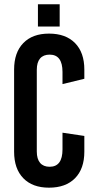

<svg xmlns="http://www.w3.org/2000/svg" viewBox="-20 -867 447 897"><path d="M258.8 -743.2H157.2V-847.2H258.8ZM209 -710Q287.1 -710 330.6 -665.8Q374 -621.6 374 -542V-499L272 -474.1V-530.8Q272 -611.8 211.9 -611.8Q182.6 -611.8 167.2 -593.8Q151.9 -575.7 151.9 -541V-159.2Q151.9 -124.5 167.2 -106.2Q182.6 -87.9 211.9 -87.9Q272 -87.9 272 -168.9V-247.1L374 -231.9V-158.2Q374 -78.6 330.6 -34.4Q287.1 9.8 209 9.8Q131.8 9.8 88.9 -34.4Q45.9 -78.6 45.9 -158.2V-542Q45.9 -621.6 88.9 -665.8Q131.8 -710 209 -710Z"/></svg>

Font: BaseOne
Style: Regular
Weight: 400
Designer: Domenico Catapano
Foundry: Design by Basse
Version: Version 1.000;PS 001.001;hotconv 1.0.56